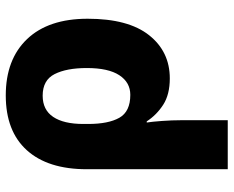

<svg xmlns="http://www.w3.org/2000/svg" viewBox="-92 -708 810 666"><g transform="rotate(90 313.0 -375.0)"><path d="M311 10Q186 10 115.5 -64Q45 -138 45 -274Q45 -415 102 -487Q159 -559 252 -559Q308 -559 343.5 -536Q379 -513 401 -479H405Q402 -498 399.5 -532.5Q397 -567 397 -598V-760H567V-271Q567 -136 501 -63Q435 10 311 10ZM312 -118Q361 -118 385.5 -154.5Q410 -191 410 -259V-276Q410 -346 388.5 -384Q367 -422 309 -422Q266 -422 241 -384Q216 -346 216 -271Q216 -201 237 -159.5Q258 -118 312 -118Z"/></g></svg>

Font: Noto Sans Georgian ExtraBold
Style: Regular
Weight: 800
Designer: Monotype Design Team, Akaki Razmadze
Foundry: Google LLC
Version: Version 2.005; ttfautohint (v1.8.4.7-5d5b)